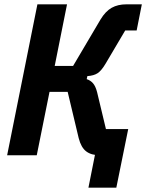

<svg xmlns="http://www.w3.org/2000/svg" viewBox="-20 -718 676 888"><path d="M389 150 428 -46 459 0H441Q402 0 378.5 -18Q355 -36 344 -79L293 -293H209L150 0H13L153 -698H290L233 -413H318L445 -628Q468 -666 496.5 -682Q525 -698 565 -698H636L612 -577H559L468 -423Q449 -391 431.5 -379.5Q414 -368 384 -366L381 -352Q399 -346 410.5 -332.5Q422 -319 429 -292L470 -121H573L518 150Z"/></svg>

Font: IBM Plex Sans Condensed
Style: Bold Italic
Weight: 700
Width: 3
Italic angle: -11.31°
Designer: Mike Abbink, Paul van der Laan, Pieter van Rosmalen
Foundry: Bold Monday
Version: Version 3.201